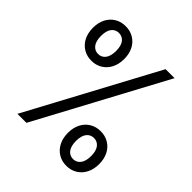

<svg xmlns="http://www.w3.org/2000/svg" viewBox="-204 -879 1028 1028"><g transform="rotate(45 310.0 -365.0)"><path d="M40 -612Q40 -651.2 55.2 -680.6Q70.5 -710 97.5 -726Q124.5 -742 158.5 -742Q192.5 -742 219.5 -726Q246.5 -710 261.8 -680.6Q277 -651.2 277 -612Q277 -572.5 261.8 -542.8Q246.5 -513.2 219.5 -496.9Q192.5 -480.7 158.5 -480.7Q124.5 -480.7 97.5 -496.9Q70.5 -513.2 55.2 -542.8Q40 -572.5 40 -612ZM215.7 -612Q215.7 -651 200.1 -670.9Q184.5 -690.8 158.5 -690.8Q132.7 -690.8 117 -670.9Q101.3 -651 101.3 -612Q101.3 -572.7 117 -552.2Q132.7 -531.8 158.5 -531.8Q184.5 -531.8 200.1 -552.2Q215.7 -572.7 215.7 -612ZM343 -119.3Q343 -158.5 358.2 -188.1Q373.5 -217.7 400.6 -233.7Q427.7 -249.7 461.5 -249.7Q495.5 -249.7 522.5 -233.7Q549.5 -217.7 564.8 -188.1Q580 -158.5 580 -119.3Q580 -80.2 564.8 -50.3Q549.5 -20.5 522.5 -4.2Q495.5 12 461.5 12Q427.7 12 400.7 -4.2Q373.7 -20.5 358.3 -50.3Q343 -80.2 343 -119.3ZM519 -119.3Q519 -158.3 503.2 -178.4Q487.5 -198.5 461.5 -198.5Q435.7 -198.5 420 -178.4Q404.3 -158.3 404.3 -119.3Q404.3 -80 420 -59.6Q435.7 -39.2 461.5 -39.2Q487.5 -39.2 503.2 -59.6Q519 -80 519 -119.3ZM80 0 471.8 -730H540L148.2 0Z"/></g></svg>

Font: Monaspace Krypton Var
Style: Regular
Weight: 400
Designer: Riley Cran and the Lettermatic Team
Version: Version 1.101 (Monaspace Krypton Var)